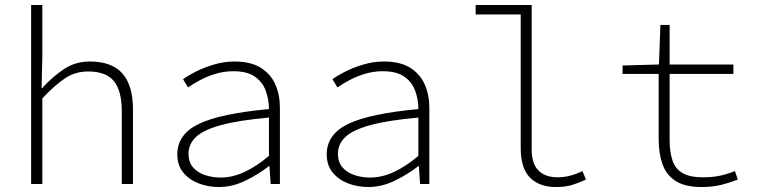

<svg xmlns="http://www.w3.org/2000/svg" viewBox="-20 -739 3040 771"><path d="M105 0V-719H150V-511L147 -385H149Q192 -432 237.5 -462Q283 -492 341 -492Q429 -492 471.5 -444Q514 -396 514 -299V0H469V-293Q469 -374 437.5 -413Q406 -452 334 -452Q283 -452 242.5 -425.5Q202 -399 150 -344V0Z M859 12Q816 12 778 -2.5Q740 -17 716 -46Q692 -75 692 -119Q692 -200 778.5 -241.5Q865 -283 1060 -301Q1060 -340 1047 -375Q1034 -410 1003 -431.5Q972 -453 917 -453Q881 -453 847 -443Q813 -433 784 -417.5Q755 -402 735 -388L715 -421Q734 -435 766.5 -451.5Q799 -468 839.5 -480Q880 -492 922 -492Q987 -492 1027 -467Q1067 -442 1085.5 -400Q1104 -358 1104 -307V0H1067L1062 -72H1060Q1018 -39 965.5 -13.5Q913 12 859 12ZM867 -26Q913 -26 961 -48Q1009 -70 1060 -113V-267Q938 -256 867 -236.5Q796 -217 766.5 -188.5Q737 -160 737 -122Q737 -87 756 -66Q775 -45 804.5 -35.5Q834 -26 867 -26Z M1459 12Q1416 12 1378 -2.5Q1340 -17 1316 -46Q1292 -75 1292 -119Q1292 -200 1378.5 -241.5Q1465 -283 1660 -301Q1660 -340 1647 -375Q1634 -410 1603 -431.5Q1572 -453 1517 -453Q1481 -453 1447 -443Q1413 -433 1384 -417.5Q1355 -402 1335 -388L1315 -421Q1334 -435 1366.5 -451.5Q1399 -468 1439.5 -480Q1480 -492 1522 -492Q1587 -492 1627 -467Q1667 -442 1685.5 -400Q1704 -358 1704 -307V0H1667L1662 -72H1660Q1618 -39 1565.5 -13.5Q1513 12 1459 12ZM1467 -26Q1513 -26 1561 -48Q1609 -70 1660 -113V-267Q1538 -256 1467 -236.5Q1396 -217 1366.5 -188.5Q1337 -160 1337 -122Q1337 -87 1356 -66Q1375 -45 1404.5 -35.5Q1434 -26 1467 -26Z M2213 12Q2146 12 2108.5 -25.5Q2071 -63 2071 -145V-681H1890V-719H2115V-139Q2115 -82 2142 -54.5Q2169 -27 2220 -27Q2243 -27 2267.5 -33Q2292 -39 2319 -52L2333 -18Q2303 -4 2276.5 4Q2250 12 2213 12Z M2797 12Q2731 12 2693.5 -12Q2656 -36 2640.5 -79Q2625 -122 2625 -180V-442H2480V-476L2626 -480L2632 -639H2669V-480H2925V-442H2669V-176Q2669 -130 2680 -96Q2691 -62 2720 -44.5Q2749 -27 2803 -27Q2841 -27 2871.5 -33.5Q2902 -40 2931 -52L2943 -18Q2910 -5 2875.5 3.5Q2841 12 2797 12Z"/></svg>

Font: Source Code Pro ExtraLight Light
Style: Regular
Weight: 300
Monospace: yes
Version: Version 1.018;hotconv 1.0.116;makeotfexe 2.5.65601